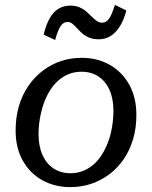

<svg xmlns="http://www.w3.org/2000/svg" viewBox="-20 -755 623 787"><path d="M423 -173Q431 -193 435.5 -214.5Q440 -236 442.5 -257.5Q445 -279 445 -300Q445 -350 429 -386Q413 -422 383.5 -441.5Q354 -461 314 -461Q285 -461 261 -451Q237 -441 218 -424Q199 -407 184.5 -383.5Q170 -360 160 -333Q153 -313 148 -291.5Q143 -270 140.5 -248.5Q138 -227 138 -206Q138 -156 154 -120Q170 -84 199.5 -64.5Q229 -45 269 -45Q298 -45 322 -55Q346 -65 365 -82Q384 -99 398.5 -122.5Q413 -146 423 -173ZM44 -220Q44 -274 57.5 -320Q71 -366 96 -402.5Q121 -439 155 -465Q189 -491 229.5 -504.5Q270 -518 315 -518Q379 -518 429.5 -489.5Q480 -461 509.5 -408.5Q539 -356 539 -284Q539 -230 525.5 -184.5Q512 -139 487 -102.5Q462 -66 428 -40.5Q394 -15 353.5 -1.5Q313 12 268 12Q205 12 154 -16Q103 -44 73.5 -96.5Q44 -149 44 -220ZM385 -594Q362 -594 345 -601Q328 -608 316 -619Q304 -630 294.5 -640.5Q285 -651 276.5 -658Q268 -665 257 -665Q239 -665 227.5 -646.5Q216 -628 206 -591L159 -613Q169 -655 184.5 -681.5Q200 -708 221 -720Q242 -732 269 -732Q290 -732 306 -725Q322 -718 334 -707.5Q346 -697 356.5 -686.5Q367 -676 377 -669Q387 -662 398 -662Q411 -662 420 -670.5Q429 -679 436.5 -695.5Q444 -712 451 -735L498 -712Q487 -671 470 -645Q453 -619 432 -606.5Q411 -594 385 -594Z"/></svg>

Font: Roboto Serif 20pt
Style: Italic
Weight: 400
Italic angle: -10°
Designer: Greg Gazdowicz
Foundry: Commercial Type
Version: Version 1.008